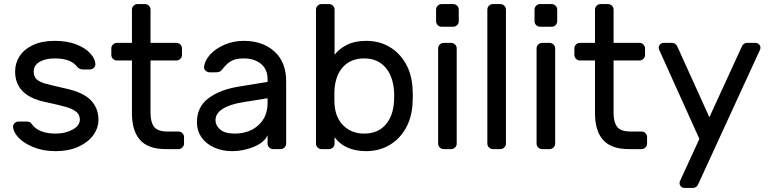

<svg xmlns="http://www.w3.org/2000/svg" viewBox="-20 -730 3770 940"><path d="M54 -380Q54 -421 76 -455Q98 -489 141.5 -509.5Q185 -530 248 -530Q310 -530 355 -512Q400 -494 423.5 -467Q447 -440 447 -415Q447 -405 439 -397.5Q431 -390 420 -390H387Q368 -390 357 -404Q326 -444 248 -444Q202 -444 173.5 -427Q145 -410 145 -380Q145 -355 159 -342Q173 -329 201 -321Q229 -313 300 -297Q388 -278 425 -239Q462 -200 462 -144Q462 -103 436.5 -68Q411 -33 363.5 -11.5Q316 10 253 10Q191 10 143.5 -9.5Q96 -29 70 -57Q44 -85 44 -110Q44 -120 52 -127.5Q60 -135 71 -135H107Q116 -135 123 -133Q130 -131 136 -122Q169 -76 253 -76Q300 -76 335.5 -95.5Q371 -115 371 -144Q371 -168 353.5 -182.5Q336 -197 303 -206.5Q270 -216 200 -231Q54 -262 54 -380Z M801 -86H854Q865 -86 873 -78Q881 -70 881 -59V-27Q881 -16 873 -8Q865 0 854 0H791Q706 0 666 -44.5Q626 -89 626 -175V-434H552Q541 -434 533 -442Q525 -450 525 -461V-493Q525 -504 533 -512Q541 -520 552 -520H626V-683Q626 -694 634 -702Q642 -710 653 -710H690Q701 -710 709 -702Q717 -694 717 -683V-520H844Q855 -520 863 -512Q871 -504 871 -493V-461Q871 -450 863 -442Q855 -434 844 -434H717V-175Q717 -132 734.5 -109Q752 -86 801 -86Z M1290 -329V-342Q1290 -391 1257.5 -417.5Q1225 -444 1173 -444Q1133 -444 1110.5 -430.5Q1088 -417 1068 -390Q1062 -382 1055 -379Q1048 -376 1036 -376H1006Q995 -376 986.5 -384Q978 -392 979 -403Q982 -433 1008.5 -462.5Q1035 -492 1079 -511Q1123 -530 1173 -530Q1266 -530 1323.5 -478Q1381 -426 1381 -332V-27Q1381 -16 1373 -8Q1365 0 1354 0H1317Q1306 0 1298 -8Q1290 -16 1290 -27V-68Q1274 -32 1222 -11Q1170 10 1118 10Q1067 10 1027 -8.5Q987 -27 965.5 -59Q944 -91 944 -131Q944 -206 1000 -248.5Q1056 -291 1149 -306ZM1290 -249 1172 -230Q1107 -220 1071 -197.5Q1035 -175 1035 -141Q1035 -116 1058 -96Q1081 -76 1128 -76Q1200 -76 1245 -117Q1290 -158 1290 -224Z M2001 -261Q2001 -238 2000 -228Q1997 -156 1966.5 -102Q1936 -48 1885.5 -19Q1835 10 1773 10Q1669 10 1618 -58V-27Q1618 -16 1610 -8Q1602 0 1591 0H1554Q1543 0 1535 -8Q1527 -16 1527 -27V-683Q1527 -694 1535 -702Q1543 -710 1554 -710H1591Q1602 -710 1610 -702Q1618 -694 1618 -683V-462Q1640 -491 1678.5 -510.5Q1717 -530 1773 -530Q1836 -530 1886 -501Q1936 -472 1966.5 -418.5Q1997 -365 2000 -293Q2001 -283 2001 -261ZM1909 -232Q1910 -242 1910 -260Q1910 -345 1871.5 -394.5Q1833 -444 1763 -444Q1700 -444 1662 -405Q1624 -366 1618 -296Q1617 -286 1617 -257Q1617 -227 1618 -217Q1623 -152 1662.5 -114Q1702 -76 1763 -76Q1828 -76 1866 -117.5Q1904 -159 1909 -232Z M2199 -599H2142Q2131 -599 2123 -607Q2115 -615 2115 -626V-683Q2115 -694 2123 -702Q2131 -710 2142 -710H2199Q2210 -710 2218 -702Q2226 -694 2226 -683V-626Q2226 -615 2218 -607Q2210 -599 2199 -599ZM2189 0H2152Q2141 0 2133 -8Q2125 -16 2125 -27V-493Q2125 -504 2133 -512Q2141 -520 2152 -520H2189Q2200 -520 2208 -512Q2216 -504 2216 -493V-27Q2216 -16 2208 -8Q2200 0 2189 0Z M2430 0H2393Q2382 0 2374 -8Q2366 -16 2366 -27V-683Q2366 -694 2374 -702Q2382 -710 2393 -710H2430Q2441 -710 2449 -702Q2457 -694 2457 -683V-27Q2457 -16 2449 -8Q2441 0 2430 0Z M2681 -599H2624Q2613 -599 2605 -607Q2597 -615 2597 -626V-683Q2597 -694 2605 -702Q2613 -710 2624 -710H2681Q2692 -710 2700 -702Q2708 -694 2708 -683V-626Q2708 -615 2700 -607Q2692 -599 2681 -599ZM2671 0H2634Q2623 0 2615 -8Q2607 -16 2607 -27V-493Q2607 -504 2615 -512Q2623 -520 2634 -520H2671Q2682 -520 2690 -512Q2698 -504 2698 -493V-27Q2698 -16 2690 -8Q2682 0 2671 0Z M3068 -86H3121Q3132 -86 3140 -78Q3148 -70 3148 -59V-27Q3148 -16 3140 -8Q3132 0 3121 0H3058Q2973 0 2933 -44.5Q2893 -89 2893 -175V-434H2819Q2808 -434 2800 -442Q2792 -450 2792 -461V-493Q2792 -504 2800 -512Q2808 -520 2819 -520H2893V-683Q2893 -694 2901 -702Q2909 -710 2920 -710H2957Q2968 -710 2976 -702Q2984 -694 2984 -683V-520H3111Q3122 -520 3130 -512Q3138 -504 3138 -493V-461Q3138 -450 3130 -442Q3122 -434 3111 -434H2984V-175Q2984 -132 3001.5 -109Q3019 -86 3068 -86Z M3372 190H3331Q3321 190 3314 183Q3307 176 3307 166Q3307 162 3308 159L3404 -50L3206 -489Q3205 -492 3205 -496Q3205 -506 3212 -513Q3219 -520 3229 -520H3270Q3290 -520 3299 -496L3453 -156L3609 -496Q3618 -520 3638 -520H3679Q3689 -520 3696 -513Q3703 -506 3703 -496Q3703 -492 3702 -489L3401 166Q3392 190 3372 190Z"/></svg>

Font: Rubik
Style: Regular
Weight: 400
Designer: Hubert & Fischer
Foundry: Hubert & Fischer
Version: Version 1.100